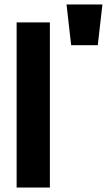

<svg xmlns="http://www.w3.org/2000/svg" viewBox="-20 -846 493 866"><path d="M55 0H205V-745H55ZM301 -642H421L442 -826H280Z"/></svg>

Font: Plus Jakarta Sans ExtraBold
Style: Regular
Weight: 800
Designer: Gumpita Rahayu
Foundry: Tokotype
Version: Version 2.004; ttfautohint (v1.8.3)